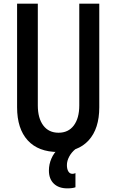

<svg xmlns="http://www.w3.org/2000/svg" viewBox="-20 -820 640 1056"><path d="M74 -800H188V-240Q188 -170 218 -130Q248 -90 302 -90Q356 -90 386 -130Q416 -170 416 -240V-800H526V-230Q526 -112 467.5 -48Q409 16 300 16Q191 16 132.5 -48Q74 -112 74 -230ZM350 216Q303 216 276 190Q249 164 249 118Q249 84 262.5 52.5Q276 21 300 0L344 -2L395 0Q373 18 360.5 41.5Q348 65 348 88Q348 110 356 123Q364 136 378 136Q384 136 388.5 134.5Q393 133 395 132V210Q387 213 375.5 214.5Q364 216 350 216Z"/></svg>

Font: Martian Mono Condensed
Style: Regular
Weight: 400
Width: 3
Designer: Roman Shamin
Foundry: Evil Martians
Version: Version 1.000